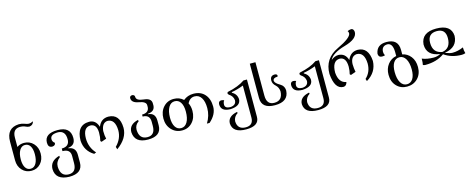

<svg xmlns="http://www.w3.org/2000/svg" viewBox="-41 -1724 7130 2891"><g transform="rotate(-15 3524.0 -278.0)"><path d="M245.1 -23.4Q298.8 -23.4 329.8 -76.2Q360.8 -128.9 360.8 -220.7Q360.8 -302.2 332 -347.2Q303.2 -392.1 251 -392.1Q198.2 -392.1 166.7 -339.1Q135.3 -286.1 135.3 -195.3Q135.3 -114.3 164.1 -68.8Q192.9 -23.4 245.1 -23.4ZM251 9.8Q163.1 9.8 106 -51.3Q48.8 -112.3 48.8 -207V-498Q48.8 -708 243.2 -717.3Q290 -717.3 329.3 -701.7Q368.7 -686 391.6 -686Q424.8 -686 461.4 -705.1Q447.8 -648.4 391.1 -641.6Q362.3 -641.6 330.6 -658Q298.8 -674.3 245.1 -674.3Q135.3 -669.4 135.3 -538.6V-392.1Q182.1 -425.8 245.1 -425.8Q333 -425.8 390.6 -364Q448.2 -302.2 448.2 -208Q448.2 -112.3 392.3 -51.3Q336.4 9.8 251 9.8Z M776.4 244.1Q564 239.3 559.1 67.9Q559.1 -58.1 709 -101.1L712.9 -78.6Q644.5 -25.9 644.5 53.7Q649.4 206.5 777.8 206.5Q896 206.5 896 62.5V-49.3Q896 -155.8 774.4 -155.8V-196.3Q896 -196.3 896 -309.1Q896 -442.4 783.7 -447.3Q660.6 -447.3 660.6 -372.6Q660.6 -331.1 696.3 -307.1Q696.3 -265.1 644.5 -261.2Q580.6 -262.2 580.6 -337.4Q580.6 -481.4 783.2 -481.4Q983.9 -481.4 983.9 -306.6Q983.9 -192.4 871.6 -181.2V-173.8Q983.9 -161.1 983.9 -43.9V77.6Q983.9 244.1 776.4 244.1Z M1578.6 30.8 1566.4 -9.8Q1667.5 -111.3 1667.5 -240.7Q1663.6 -420.4 1542 -420.4Q1458 -410.2 1445.3 -290Q1445.3 -215.8 1458.5 -167L1379.9 -139.2L1364.3 -154.8Q1378.9 -210.4 1378.9 -287.1Q1375 -418.9 1276.4 -420.4Q1166 -416.5 1164.1 -249Q1165.5 -106 1258.8 -6.3L1225.1 7.3Q1088.4 -74.2 1078.1 -235.4Q1079.6 -477.1 1274.9 -479Q1377.4 -479 1414.1 -363.8Q1458.5 -479 1575.2 -479Q1749.5 -475.1 1753.4 -257.8Q1753.4 -95.2 1578.6 30.8Z M2066.9 9.8Q1859.4 9.8 1849.6 -162.6Q1849.6 -282.7 1994.6 -315.9L1998.5 -293.5Q1935.1 -250.5 1935.1 -175.8Q1939.9 -27.8 2068.4 -27.8Q2186.5 -27.8 2186.5 -171.9V-234.9Q2186.5 -346.2 2074.7 -346.2V-377Q2179.2 -377 2186 -462.4V-494.1Q2186 -550.8 2076.2 -569.6Q1966.3 -588.4 1965.3 -661.1Q1965.3 -695.3 2004.4 -698.7Q2043.5 -695.3 2043.5 -661.1Q2043.5 -601.6 2159.2 -590.3Q2274.9 -579.1 2274.9 -499V-461.4Q2268.1 -372.6 2162.1 -366.7V-359.4Q2274.4 -351.6 2274.4 -229.5V-156.7Q2274.4 9.8 2066.9 9.8Z M2592.8 -27.8Q2652.8 -27.8 2688 -87.6Q2723.1 -147.5 2723.1 -250.5Q2723.1 -342.8 2690.4 -393.6Q2657.7 -444.3 2599.1 -444.3Q2539.1 -444.3 2503.7 -384.5Q2468.3 -324.7 2468.3 -222.2Q2468.3 -130.4 2501 -79.1Q2533.7 -27.8 2592.8 -27.8ZM2599.1 9.8Q2499.5 9.8 2434.3 -59.6Q2369.1 -128.9 2369.1 -235.4Q2369.1 -343.3 2432.1 -412.8Q2495.1 -482.4 2592.8 -482.4Q2682.6 -482.4 2743.7 -425.8Q2809.1 -480.5 2899.9 -480.5Q3012.2 -480.5 3076.2 -408.9Q3140.1 -337.4 3140.1 -216.8Q3140.1 -94.2 3023.9 6.8H2982.4Q3048.3 -100.6 3048.3 -218.3Q3048.3 -322.3 3011.2 -379.9Q2974.1 -437.5 2907.2 -437.5Q2835 -437.5 2794.4 -359.9Q2821.8 -306.6 2821.8 -236.8Q2821.8 -128.9 2759 -59.6Q2696.3 9.8 2599.1 9.8Z M3533.7 244.1Q3326.2 244.1 3316.4 95.7Q3316.4 -15.6 3466.3 -46.4L3470.2 -27.3Q3406.7 12.7 3401.9 84Q3406.7 212.4 3535.2 212.4Q3653.3 212.4 3653.3 91.3V-406.7Q3553.2 -367.7 3466.3 -354.5V-344.2Q3538.6 -306.2 3544.9 -225.6Q3543.9 -119.1 3383.3 -111.3Q3234.9 -112.3 3234.9 -226.1Q3236.3 -273.9 3279.8 -276.4Q3306.6 -273.9 3325.2 -265.6Q3305.7 -243.7 3304.7 -201.7Q3304.7 -143.6 3388.2 -141.6Q3481.4 -147.9 3481.4 -226.6Q3474.1 -291.5 3414.1 -328.6Q3399.4 -341.8 3399.4 -353.5Q3399.4 -363.8 3411.1 -372.6Q3583 -408.2 3681.6 -478.5H3736.3V104Q3736.3 244.1 3533.7 244.1Z M4046.9 4.9Q3839.4 4.9 3839.4 -161.6V-697.3H3927.2V-176.8Q3927.2 -32.7 4045.4 -32.7Q4173.8 -32.7 4178.7 -175.8Q4174.3 -240.2 4130.4 -279.1Q4086.4 -317.9 4086.4 -368.2Q4086.4 -442.9 4157.2 -443.8Q4189.9 -443.8 4197.3 -420.9Q4197.3 -406.7 4191.4 -400.9Q4120.6 -400.9 4120.6 -353Q4127.9 -315.4 4196 -277.1Q4264.2 -238.8 4264.2 -162.6Q4254.4 4.9 4046.9 4.9Z M4655.8 244.1Q4448.2 244.1 4438.5 95.7Q4438.5 -15.6 4588.4 -46.4L4592.3 -27.3Q4528.8 12.7 4523.9 84Q4528.8 212.4 4657.2 212.4Q4775.4 212.4 4775.4 91.3V-406.7Q4675.3 -367.7 4588.4 -354.5V-344.2Q4660.6 -306.2 4667 -225.6Q4666 -119.1 4505.4 -111.3Q4356.9 -112.3 4356.9 -226.1Q4358.4 -273.9 4401.9 -276.4Q4428.7 -273.9 4447.3 -265.6Q4427.7 -243.7 4426.8 -201.7Q4426.8 -143.6 4510.3 -141.6Q4603.5 -147.9 4603.5 -226.6Q4596.2 -291.5 4536.1 -328.6Q4521.5 -341.8 4521.5 -353.5Q4521.5 -363.8 4533.2 -372.6Q4705.1 -408.2 4803.7 -478.5H4858.4V104Q4858.4 244.1 4655.8 244.1Z M5475.6 11.2 5463.4 -24.4Q5554.7 -108.9 5554.7 -240.7Q5549.3 -419.4 5429.2 -420.4Q5336.9 -410.6 5332.5 -290Q5334.5 -218.3 5345.7 -167Q5303.2 -153.8 5267.1 -139.2L5251.5 -154.8Q5265.1 -199.2 5266.6 -270Q5264.6 -418.5 5163.6 -420.4Q5046.9 -415 5045.9 -233.4Q5058.1 -73.2 5173.3 -54.7Q5160.2 3.9 5111.8 4.9Q4977.5 3.9 4958 -238.3Q4958.5 -477.1 5180.7 -581.1Q5402.8 -685.1 5402.8 -754.4Q5402.3 -774.4 5389.6 -790Q5416.5 -803.7 5449.2 -805.2Q5485.8 -801.3 5490.7 -750Q5490.7 -642.1 5290.5 -585.9Q5090.3 -529.8 5045.4 -432.1Q5101.1 -479 5162.1 -479Q5267.6 -475.1 5301.3 -363.8Q5349.1 -479 5462.4 -479Q5627.4 -474.6 5640.6 -257.8Q5633.8 -82 5475.6 11.2Z M6046.9 214.4Q6106.4 214.4 6139.6 162.4Q6172.9 110.4 6172.9 17.6Q6172.9 -86.9 6136.7 -147.7Q6100.6 -208.5 6040 -208.5Q5980.5 -208.5 5947.3 -156.7Q5914.1 -105 5914.1 -11.7Q5914.1 93.3 5949.7 153.8Q5985.4 214.4 6046.9 214.4ZM6040 249Q5941.9 249 5877.9 181.6Q5814 114.3 5814 4.9Q5814 -88.9 5865.2 -156Q5916.5 -223.1 5999 -238.8V-302.7Q5996.6 -440.4 5915 -443.4Q5825.2 -440.9 5822.8 -349.6Q5822.8 -317.9 5838.9 -293.5Q5819.8 -286.1 5789.6 -286.1Q5736.8 -289.1 5735.4 -343.8Q5756.8 -480.5 5909.2 -480.5Q6092.8 -480.5 6092.8 -308.1V-238.8Q6169.9 -224.6 6221.4 -159.7Q6272.9 -94.7 6272.9 5.9Q6272.9 114.3 6207 181.6Q6141.1 249 6040 249Z M6388.2 4.9Q6365.7 3.9 6351.6 -4.4Q6359.9 -38.1 6359.9 -101.6Q6434.6 -69.8 6539.1 -69.8Q6594.7 -69.8 6644 -94.7V-96.7Q6441.4 -124 6441.4 -299.3Q6456.1 -481.9 6685.1 -482.4Q6917.5 -482.4 6926.8 -305.2Q6919.4 -128.9 6724.1 -96.7V-92.8Q6791.5 -66.4 6834.5 -66.4Q6915.5 -66.4 7002 -104.5Q7002 -52.2 7015.6 -11.2Q6992.2 -1 6960.4 -0.5Q6800.3 -0.5 6686.5 -82Q6568.8 4.9 6388.2 4.9ZM6686.5 -117.7Q6820.3 -138.7 6820.3 -300.8Q6820.3 -442.9 6685.5 -442.9Q6543 -442.9 6543 -296.4Q6543 -139.6 6686.5 -117.7Z"/></g></svg>

Font: Almanac
Style: Regular
Weight: 400
Designer: Eden's Almanac
Version: Version 3.501;March 28, 2021;FontCreator 13.0.0.2683 64-bit